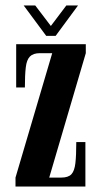

<svg xmlns="http://www.w3.org/2000/svg" viewBox="-20 -686 372 706"><path d="M37 0V-33L172 -490.5H127Q102 -490.5 90 -478.2Q78 -466 74.8 -438.2Q71.5 -410.5 71.5 -364.5H39.5V-523.5H295.5V-490.5L161 -33H205Q231 -33 242.5 -45.2Q254 -57.5 257.2 -86Q260.5 -114.5 260.5 -163.5H294V0ZM150 -554 67 -666H109.5L167 -590.5L224 -666H267L184.5 -554Z"/></svg>

Font: Imbue 24pt
Style: Bold
Weight: 700
Designer: Tyler Finck
Foundry: Etcetera Type Company
Version: Version 1.102